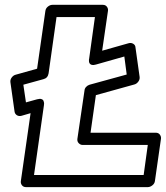

<svg xmlns="http://www.w3.org/2000/svg" viewBox="-20 -746 683 791"><path d="M22.9 -407.2Q21.5 -417.5 28.1 -426.5Q34.7 -435.5 43.9 -438L132.8 -462.9L167 -701.2Q168.5 -711.9 177.5 -719Q186.5 -726.1 195.8 -726.1H403.8Q414.6 -726.1 420.4 -718.3Q426.3 -710.4 424.8 -701.2L400.9 -537.1L509.8 -567.9Q520 -570.8 528.8 -565.7Q537.6 -560.5 538.1 -550.8L555.2 -429.2Q556.6 -418.9 549.8 -409.7Q543 -400.4 533.2 -397.9L375 -354L353 -199.2H622.1Q632.8 -199.2 638.7 -191.2Q644.5 -183.1 643.1 -173.8L618.2 0Q616.7 10.7 607.4 17.8Q598.1 24.9 588.9 24.9H86.9Q76.2 24.9 70.3 17.1Q64.5 9.3 65.9 0L106 -279.8L68.8 -269Q58.1 -266.1 49.8 -271.2Q41.5 -276.4 40 -286.1ZM76.2 -397 86.9 -324.2 132.8 -336.9Q138.2 -338.4 142.8 -338.6Q147.5 -338.9 150.4 -337.9Q153.3 -336.9 155.5 -335.4Q157.7 -334 158.7 -331.5Q159.7 -329.1 160.4 -326.9Q161.1 -324.7 161.4 -322.3Q161.6 -319.8 161.6 -318.1Q161.6 -316.4 161.1 -314.5V-313L120.1 -24.9H571.8L588.9 -148.9H319.8Q311.5 -148.9 304.4 -156Q297.4 -163.1 298.8 -173.8L328.1 -373Q328.6 -381.3 334.7 -387.9Q340.8 -394.5 349.1 -397L502 -439L492.2 -513.2L375 -480Q364.7 -477.1 358.9 -478.5Q353 -480 350.1 -483.6Q347.2 -487.3 346.7 -491.9Q346.2 -496.6 346.4 -499.8Q346.7 -502.9 347.2 -503.9L371.1 -675.8H212.9L180.2 -443.8Q176.8 -424.3 159.2 -419.9Z"/></svg>

Font: Trueno ExtraBold Outline
Style: Italic
Weight: 800
Width: 6
Designer: Julieta Ulanovsky
Foundry: Julieta Ulanovsky
Version: Version 3.001b | FøM Fix